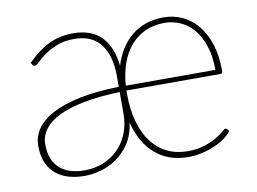

<svg xmlns="http://www.w3.org/2000/svg" viewBox="-61 -589 919 686"><g transform="rotate(-10 398.0 -246.5)"><path d="M569.5 -501Q605.5 -501 637 -486.5Q668.5 -472 692.2 -443.8Q716 -415.5 729.5 -373.8Q743 -332 743 -277Q743 -266.5 735 -266.5H394V-256.5Q394 -197.5 406.8 -152.5Q419.5 -107.5 443 -77Q466.5 -46.5 499.2 -30.8Q532 -15 572.5 -15Q608.5 -15 634.5 -23.8Q660.5 -32.5 678 -43Q695.5 -53.5 705.2 -62.2Q715 -71 718.5 -71Q722.5 -71 725 -67.5L731 -60.5Q722 -48 705.5 -36Q689 -24 667.8 -14.8Q646.5 -5.5 621.8 0.2Q597 6 571 6Q500.5 6 452.8 -34.5Q405 -75 385.5 -151.5Q379 -106.5 358.5 -76Q338 -45.5 310.5 -26.8Q283 -8 252 0Q221 8 194 8Q164.5 8 138.2 0.8Q112 -6.5 92.2 -22.5Q72.5 -38.5 61 -64Q49.5 -89.5 49.5 -126.5Q49.5 -159 68.2 -187Q87 -215 126 -236Q165 -257 225.5 -269.8Q286 -282.5 369.5 -284.5V-324Q369.5 -398 337.5 -439.2Q305.5 -480.5 242.5 -480.5Q205 -480.5 178 -469.5Q151 -458.5 133 -445.5Q115 -432.5 104.2 -421.5Q93.5 -410.5 88 -410.5Q83 -410.5 79 -416L74.5 -423Q111.5 -461 151.2 -481Q191 -501 243 -501Q276 -501 301.5 -491.2Q327 -481.5 344.8 -463Q362.5 -444.5 373 -417.8Q383.5 -391 387 -357.5Q397 -390.5 413.8 -417Q430.5 -443.5 453.5 -462.2Q476.5 -481 505.5 -491Q534.5 -501 569.5 -501ZM369.5 -265.5Q294 -263 238.5 -252.2Q183 -241.5 146.8 -223.5Q110.5 -205.5 92.8 -181Q75 -156.5 75 -127.5Q75 -96.5 84.2 -74.5Q93.5 -52.5 110 -38.5Q126.5 -24.5 149 -18Q171.5 -11.5 198 -11.5Q233.5 -11.5 264.8 -23.8Q296 -36 319.2 -58.8Q342.5 -81.5 356 -114.2Q369.5 -147 369.5 -188ZM569.5 -481Q530.5 -481 499.5 -466.8Q468.5 -452.5 446.2 -426.8Q424 -401 411 -364.5Q398 -328 395 -284H720Q720 -332 708.2 -368.8Q696.5 -405.5 676.2 -430.5Q656 -455.5 628.5 -468.2Q601 -481 569.5 -481Z"/></g></svg>

Font: Lato Thin
Style: Regular
Weight: 200
Designer: Lukasz Dziedzic
Foundry: tyPoland Lukasz Dziedzic
Version: Version 2.007; 2014-02-27